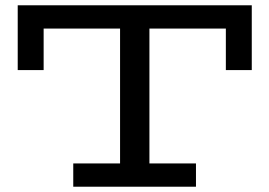

<svg xmlns="http://www.w3.org/2000/svg" viewBox="-20 -706 1019 726"><path d="M47 -441V-686H932V-441H834V-598H145V-441ZM257 0V-88H721V0ZM434 -56V-637H545V-56Z"/></svg>

Font: BioRhyme SemiExpanded
Style: Regular
Weight: 400
Width: 6
Designer: Aoife Mooney
Foundry: Aoife Mooney Type
Version: Version 1.600;gftools[0.9.33]